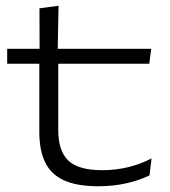

<svg xmlns="http://www.w3.org/2000/svg" viewBox="-20 -636 591 669"><path d="M323 13Q248.5 13 203.2 -7.5Q158 -28 137.5 -70Q117 -112 117 -176V-433.5H183V-182Q183 -111 217.5 -77Q252 -43 337 -43Q382 -43 425.2 -53.2Q468.5 -63.5 508 -84L501 -25Q465.5 -7.5 419.5 2.8Q373.5 13 323 13ZM5 -414V-466H507L500 -414ZM118 -458.5 117.5 -607 184 -616 181 -458.5Z"/></svg>

Font: Anek Latin Expanded Light
Style: Regular
Weight: 300
Width: 7
Designer: Yesha Goshar
Foundry: Ek Type
Version: Version 1.003